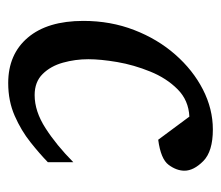

<svg xmlns="http://www.w3.org/2000/svg" viewBox="-56 -478 546 475"><g transform="rotate(90 217.5 -241.0)"><path d="M402.8 -423.8Q402.8 -404.3 388.4 -384.8Q374 -365.2 326.2 -358.9L269 -436Q228.5 -434.1 201.2 -406.7Q173.8 -379.4 157.5 -339.1Q141.1 -298.8 134 -257.6Q127 -216.3 127 -186Q127 -153.8 135.5 -123.3Q144 -92.8 163.6 -73Q183.1 -53.2 215.8 -53.2Q255.9 -53.2 297.6 -80.1Q339.4 -106.9 381.8 -148.9V-85.9Q361.3 -65.9 332.5 -43Q303.7 -20 267.1 -3.9Q230.5 12.2 186 12.2Q114.7 12.2 73.5 -36.4Q32.2 -85 32.2 -173.8Q32.2 -241.2 54.7 -299.3Q77.1 -357.4 115.5 -401.1Q153.8 -444.8 201.9 -469.5Q250 -494.1 300.8 -494.1Q355 -494.1 378.9 -470.5Q402.8 -446.8 402.8 -423.8Z"/></g></svg>

Font: Charis
Style: Italic
Weight: 400
Italic angle: -11°
Designer: Walt Agee, Miriam Martin, Annie Olsen, Victor Gaultney, Lorna Priest, Alan Ward, Bob Hallissy, Martin Hosken, Sharon Cor
Foundry: SIL Global
Version: Version 7.000